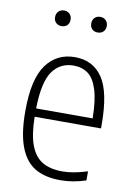

<svg xmlns="http://www.w3.org/2000/svg" viewBox="-86 -802 599 865"><g transform="rotate(10 214.0 -369.0)"><path d="M392 -252.5H88.5Q89.5 -170 108.2 -121.5Q127 -73 163 -52.2Q199 -31.5 255 -31.5Q302.5 -31.5 368 -52V-10.5Q309.5 9 251.5 9Q181 9 135.2 -18.2Q89.5 -45.5 66 -107.2Q42.5 -169 42.5 -270.5Q42.5 -416.5 90.2 -482.5Q138 -548.5 221.5 -548.5Q304 -548.5 348 -483.8Q392 -419 392 -270ZM88.5 -290.5H347Q346 -373.5 330.5 -422Q315 -470.5 287.8 -490.2Q260.5 -510 221.5 -510Q160.5 -510 125.5 -460.8Q90.5 -411.5 88.5 -290.5ZM101 -711Q101 -727 111 -737Q121 -747 136.5 -747Q152.5 -747 162.2 -737Q172 -727 172 -711Q172 -694.5 162.2 -685Q152.5 -675.5 136.5 -675.5Q121 -675.5 111 -685.2Q101 -695 101 -711ZM266.5 -711Q266.5 -727 276.2 -737Q286 -747 302 -747Q317.5 -747 327.5 -737Q337.5 -727 337.5 -711Q337.5 -695 327.5 -685.2Q317.5 -675.5 302 -675.5Q286 -675.5 276.2 -685Q266.5 -694.5 266.5 -711Z"/></g></svg>

Font: Encode Sans Condensed ExLight
Style: Regular
Weight: 275
Width: 3
Designer: Multiple Designers
Foundry: Impallari Type
Version: Version 2.000